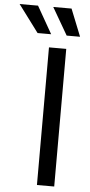

<svg xmlns="http://www.w3.org/2000/svg" viewBox="-153 -976 472 1011"><g transform="rotate(5 83.0 -470.5)"><path d="M173.8 -727.5V0H82.5V-727.5ZM169.9 -797.4 86.4 -941.4H183.1L240.7 -797.4ZM16.1 -797.4 -91.3 -941.4H5.9L87.9 -797.4Z"/></g></svg>

Font: Inter 20pt
Style: Regular
Weight: 400
Version: Version 4.001;git-66647c0bb